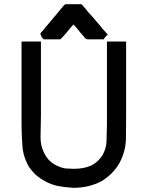

<svg xmlns="http://www.w3.org/2000/svg" viewBox="-20 -897 700 909"><path d="M257.8 -710.9H256.8H254.9H243.2H231.4H223.6H215.8H205.1H194.3H186.5L180.7 -716.8Q175.8 -720.7 174.8 -728.5L170.9 -736.3L175.8 -745.1Q178.7 -749 184.6 -753.9Q194.3 -767.6 206.1 -780.3Q216.8 -793 228.5 -806.6Q235.4 -816.4 243.2 -824.2L270.5 -857.4L282.2 -871.1L289.1 -877H297.9H298.8H300.8H313.5H325.2H334H341.8H349.6H357.4H365.2L371.1 -872.1L372.1 -871.1L373 -870.1V-869.1Q385.7 -856.4 395.5 -841.8L418.9 -816.4L462.9 -764.6V-763.7Q469.7 -755.9 490.2 -733.4Q476.6 -720.7 476.6 -719.7L470.7 -710.9H460H451.2H439.5H427.7H419.9H412.1H404.3H396.5Q386.7 -710.9 380.9 -718.8Q378.9 -719.7 377.9 -722.7Q370.1 -731.4 362.3 -740.2Q358.4 -746.1 350.1 -755.9Q341.8 -765.6 335.9 -772.5Q332 -777.3 328.1 -781.2Q309.6 -761.7 303.7 -752.9Q297.9 -746.1 293 -740.2Q279.3 -723.6 265.6 -710.9ZM173.8 -347.7 171.9 -245.1Q171.9 -203.1 192.4 -166Q208 -136.7 235.4 -120.1Q263.7 -103.5 290 -99.6Q318.4 -97.7 329.1 -97.7Q351.6 -97.7 374 -101.6Q394.5 -105.5 414.1 -114.3Q445.3 -130.9 465.8 -163.1Q483.4 -195.3 484.4 -229.5Q485.4 -269.5 486.3 -310.5V-700.2H503.9H506.8H509.8H512.7H515.6H523.4H529.3H536.1H543H550.8H559.6H577.1V-352.5Q577.1 -296.9 576.2 -239.7Q575.2 -182.6 546.9 -127.9Q517.6 -74.2 461.9 -40Q402.3 -7.8 328.1 -7.8H327.1Q291 -9.8 258.8 -15.6Q224.6 -21.5 193.4 -39.1Q168 -52.7 148.4 -70.3Q129.9 -87.9 114.3 -111.3V-112.3Q87.9 -160.2 85.9 -210.9Q82 -259.8 82 -310.5V-700.2H100.6H103.5H106.4H116.2H125H131.8H139.6H147.5H155.3H173.8Z"/></svg>

Font: LeFont
Style: Default
Weight: 400
Designer: Leryon MEDIA
Version: Version 1.0